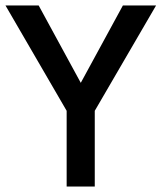

<svg xmlns="http://www.w3.org/2000/svg" viewBox="-24 -680 597 700"><path d="M321.5 0H219V-276L-4 -660H117L270.5 -378L424 -660H545L321.5 -276Z"/></svg>

Font: Lucymar Sans Medium
Style: Regular
Weight: 500
Foundry: The League of Moveable Type (original font) / Main changes by Cristiano Sobral with portions from Mirco Monsees
Version: Version 2.001;August 30, 2020;FontCreator 13.0.0.2681 64-bit